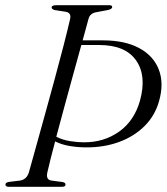

<svg xmlns="http://www.w3.org/2000/svg" viewBox="-20 -720 643 740"><path d="M162.5 -55.5Q156 -27 178.5 -24L221 -18.5Q233 -16 232.5 -8.5Q232.5 0 218.5 0H14Q1 0 1 -8.5Q0.5 -16.5 15 -19L56.5 -24Q82 -27.5 91 -54.5Q102.5 -95.5 118.8 -154.2Q135 -213 153.8 -280.5Q172.5 -348 191 -416Q209.5 -484 225 -544.2Q240.5 -604.5 250.5 -648Q255 -670.5 234 -674.5L192 -681Q179 -684 179 -691.5Q179 -700 197.5 -700H400.5Q412.5 -700 412.5 -693Q412 -685 396.5 -681.5L351.5 -673Q327.5 -669 321.5 -648.5Q316.5 -630.5 310.8 -609.2Q305 -588 298.5 -564.5H375.5Q461.5 -564.5 516.8 -534.5Q572 -504.5 592.2 -451.5Q612.5 -398.5 593 -330Q577 -273.5 536.5 -233.5Q496 -193.5 438 -172.5Q380 -151.5 312 -152Q280.5 -152 249 -157.2Q217.5 -162.5 192.5 -175Q183 -139 175.2 -108.5Q167.5 -78 162.5 -55.5ZM303 -171.5Q380 -171 438.8 -212.5Q497.5 -254 519.5 -332Q546 -428 504.5 -487.2Q463 -546.5 362.5 -546.5H293.5Q278.5 -493 261.8 -431.8Q245 -370.5 228.2 -309Q211.5 -247.5 197 -193Q221.5 -180.5 250.5 -176Q279.5 -171.5 303 -171.5Z"/></svg>

Font: Fraunces 72pt S000 Light
Style: Italic
Weight: 300
Italic angle: -16°
Version: Version 1.000; ttfautohint (v1.8.3)